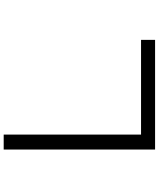

<svg xmlns="http://www.w3.org/2000/svg" viewBox="70 -880 860 1040"><g transform="rotate(90 500.0 -360.0)"><path d="M196 -694V-770H790V50H709V-694Z"/></g></svg>

Font: Go Noto Kurrent-Regular
Style: Regular
Weight: 400
Designer: Monotype Design Team
Foundry: Monotype Imaging Inc.
Version: Version 2.012; ttfautohint (v1.8.4.7-5d5b)